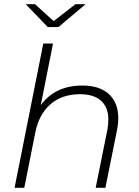

<svg xmlns="http://www.w3.org/2000/svg" viewBox="-20 -889 659 909"><path d="M540 -330Q540 -305 535 -278L479 0H433L489 -278Q493 -299 493 -324Q493 -381 458.5 -412Q424 -443 358 -443Q275 -443 220 -396.5Q165 -350 147 -261L95 0H49L185 -683H231L173 -391Q241 -484 370 -484Q452 -484 496 -443Q540 -402 540 -330ZM385 -869 257 -761H206L102 -869H146L234 -789L337 -869Z"/></svg>

Font: Montserrat Ace
Style: Light Italic
Weight: 300
Italic angle: -11.3°
Designer: Julieta Ulanovsky
Foundry: Julieta Ulanovsky
Version: Version 1